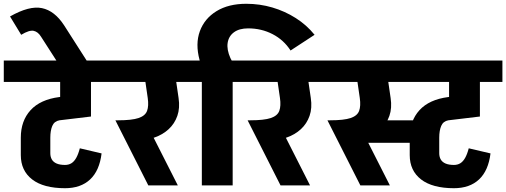

<svg xmlns="http://www.w3.org/2000/svg" viewBox="-45 -980 2676 1015"><path d="M-25 -547V-660H555V-547ZM298 15V-108Q318 -108 332.5 -117Q347 -126 358 -145.5Q369 -165 377 -196L492 -169Q481 -78 431.5 -31.5Q382 15 298 15ZM300 15Q185 15 125 -31.5Q65 -78 65 -160L221 -170Q221 -151 229 -137Q237 -123 254.5 -115.5Q272 -108 300 -108ZM65 -159V-253H221V-169ZM65 -252Q65 -341 116.5 -397.5Q168 -454 269 -467V-344Q242 -339 231.5 -314.5Q221 -290 221 -252ZM269 -344V-467L436 -487V-364ZM273 -447V-630H436V-447Z M253 -660 172 -786 294 -846 413 -660ZM172 -786Q156 -812 133 -817Q110 -822 67 -796L8 -893Q110 -951 177 -937Q244 -923 294 -846Z M633 -238 578 -344Q652 -344 687.5 -356Q723 -368 732.5 -394Q742 -420 736 -462H899Q907 -409 892.5 -367.5Q878 -326 846.5 -297Q815 -268 771.5 -253Q728 -238 677 -238ZM739 0 565 -344 721 -343 895 0ZM736 -462 716 -600H879L899 -462ZM505 -547V-660H982V-547Z M1491 -713Q1455 -769 1396 -799.5Q1337 -830 1267 -830L1257 -960Q1328 -960 1394.5 -940.5Q1461 -921 1518.5 -884.5Q1576 -848 1618 -796ZM1018 -635 1010 -663 1173 -673 1193 -635ZM1010 -663Q987 -748 1011.5 -815Q1036 -882 1099.5 -921Q1163 -960 1257 -960L1267 -830Q1220 -830 1192 -809.5Q1164 -789 1158.5 -753.5Q1153 -718 1173 -673ZM1022 0V-645H1185V0ZM932 -547V-660H1276V-547Z M1332 -238 1277 -344Q1351 -344 1386.5 -356Q1422 -368 1431.5 -394Q1441 -420 1435 -462H1598Q1606 -409 1591.5 -367.5Q1577 -326 1545.5 -297Q1514 -268 1470.5 -253Q1427 -238 1376 -238ZM1438 0 1264 -344 1420 -343 1594 0ZM1435 -462 1415 -600H1578L1598 -462ZM1204 -547V-660H1681V-547Z M1936 -547V-660H2138V-547ZM1796 -225V-344H2140V-225ZM1754 -238 1699 -344Q1773 -344 1808.5 -356Q1844 -368 1853.5 -394Q1863 -420 1857 -462H2020Q2028 -409 2013.5 -367.5Q1999 -326 1967.5 -297Q1936 -268 1892.5 -253Q1849 -238 1798 -238ZM1860 0 1686 -344 1842 -343 2016 0ZM1857 -462 1837 -600H2000L2020 -462ZM1626 -547V-660H2103V-547Z M2031 -547V-660H2611V-547ZM2354 15V-108Q2374 -108 2388.5 -117Q2403 -126 2414 -145.5Q2425 -165 2433 -196L2548 -169Q2537 -78 2487.5 -31.5Q2438 15 2354 15ZM2356 15Q2241 15 2181 -31.5Q2121 -78 2121 -160L2277 -170Q2277 -151 2285 -137Q2293 -123 2310.5 -115.5Q2328 -108 2356 -108ZM2121 -159V-253H2277V-169ZM2121 -252Q2121 -341 2172.5 -397.5Q2224 -454 2325 -467V-344Q2298 -339 2287.5 -314.5Q2277 -290 2277 -252ZM2325 -344V-467L2492 -487V-364ZM2329 -447V-630H2492V-447Z"/></svg>

Font: Akshar Light
Style: Regular
Weight: 300
Designer: Tall Chai
Foundry: Tall Chai
Version: Version 1.100